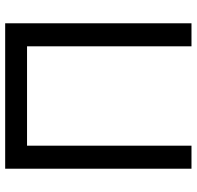

<svg xmlns="http://www.w3.org/2000/svg" viewBox="-29 -731 760 742"><g transform="rotate(-90 351.0 -360.0)"><path d="M70 0H159V-635.5H543V0H632V-720H70Z"/></g></svg>

Font: Eudonet Medium
Style: Regular
Weight: 500
Designer: Mikhail Sharanda
Foundry: Mikhail Sharanda
Version: Version 4.503;Glyphs 3.1.2 (3151)